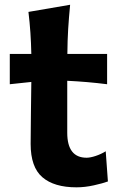

<svg xmlns="http://www.w3.org/2000/svg" viewBox="-20 -780 504 814"><path d="M304.2 14.2Q209.5 14.2 159.7 -28.6Q109.9 -71.3 109.9 -169.9Q109.9 -233.9 111.1 -299.1Q112.3 -364.3 112.8 -432.6L21.5 -422.9V-551.3H112.8Q111.8 -599.1 108.9 -641.6Q106 -684.1 100.6 -729.5L277.3 -759.8Q272 -704.6 269 -656.7Q266.1 -608.9 265.6 -551.3H434.1V-422.9Q392.1 -428.2 349.4 -431.9Q306.6 -435.5 265.1 -437.5V-217.3Q265.1 -111.3 347.2 -111.3Q362.8 -111.3 385.7 -118.9Q408.7 -126.5 428.2 -138.7L437.5 -10.7Q416.5 -2.9 378.4 5.6Q340.3 14.2 304.2 14.2Z"/></svg>

Font: Pinar Bold
Style: Regular
Weight: 700
Designer: Amin Abedi
Version: Version 3.000